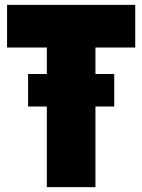

<svg xmlns="http://www.w3.org/2000/svg" viewBox="-20 -770 585 790"><path d="M9.1 -574.5V-750H536.4V-574.5H372.7V-465.5H450V-331.8H372.7V0H172.7V-331.8H95.5V-465.5H172.7V-574.5Z"/></svg>

Font: Spartan MB Black
Style: Regular
Weight: 900
Designer: Matt Bailey, Mirko Velimirovic
Foundry: Matt Bailey
Version: Version 1.005